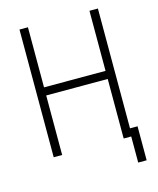

<svg xmlns="http://www.w3.org/2000/svg" viewBox="-123 -779 831 1007"><g transform="rotate(-15 293.0 -275.5)"><path d="M501 141.6V0H460V-323.2H126V0H80.1V-693.4H126V-367.2H460V-693.4H505.9V-43H546.9V141.6Z"/></g></svg>

Font: Cascadia Code NF ExtraLight
Style: Regular
Weight: 200
Monospace: yes
Designer: Aaron Bell
Foundry: Saja Typeworks
Version: Version 2404.023; ttfautohint (v1.8.4)